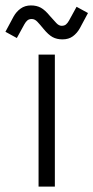

<svg xmlns="http://www.w3.org/2000/svg" viewBox="-66 -687 344 707"><path d="M76 0V-486H136V0ZM-4 -547 -46 -570 -16 -626Q-6 -644 10 -655.5Q26 -667 48 -667Q69 -667 84.5 -658.5Q100 -650 118 -628Q132 -612 141.5 -602Q151 -592 161 -592Q171 -592 177 -597Q183 -602 188 -611L216 -662L258 -639L228 -583Q218 -565 202.5 -553.5Q187 -542 164 -542Q143 -542 127.5 -550.5Q112 -559 94 -581Q81 -597 71.5 -607Q62 -617 51 -617Q41 -617 35 -612Q29 -607 24 -598Z"/></svg>

Font: Space Grotesk Frontify Light
Style: Regular
Weight: 300
Designer: Florian Karsten
Version: Version 2.000